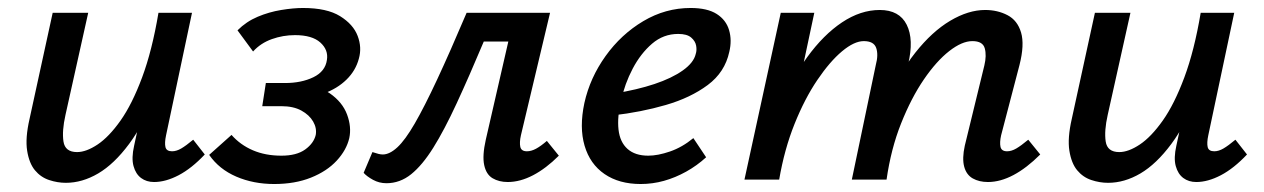

<svg xmlns="http://www.w3.org/2000/svg" viewBox="-20 -450 3167 481"><path d="M145 8Q124 8 103 1Q82 -6 67.5 -23.5Q53 -41 48 -72.5Q43 -104 54 -152L112 -418H201L144 -162Q135 -122 139 -95.5Q143 -69 173 -69Q196 -69 224.5 -88Q253 -107 282 -148Q311 -189 336 -256Q361 -323 377 -418H428Q405 -303 373 -221.5Q341 -140 303.5 -89.5Q266 -39 226 -15.5Q186 8 145 8ZM366 6Q347 6 333.5 -4Q320 -14 314.5 -34Q309 -54 316 -85L388 -418H461L396 -111Q392 -92 394.5 -81.5Q397 -71 411 -71Q422 -71 434 -78Q446 -85 464 -100L493 -63Q460 -28 427.5 -11Q395 6 366 6Z M667 11Q615 11 572 -7.5Q529 -26 504 -62L560 -112Q582 -87 613.5 -73.5Q645 -60 685 -60Q723 -60 744.5 -75.5Q766 -91 771 -112Q774 -129 764.5 -145.5Q755 -162 735 -173Q715 -184 685 -184H637L646 -242H694Q735 -242 765 -256.5Q795 -271 799 -300Q803 -325 782.5 -343.5Q762 -362 719 -362Q689 -362 661 -352Q633 -342 614 -321L575 -374Q597 -396 625.5 -408Q654 -420 684.5 -425Q715 -430 739 -430Q799 -430 832 -409.5Q865 -389 876 -360Q887 -331 879 -303Q871 -273 848 -250.5Q825 -228 790.5 -215.5Q756 -203 716 -203L720 -238Q775 -238 806.5 -216Q838 -194 849.5 -163Q861 -132 855 -104Q848 -74 823.5 -47.5Q799 -21 759 -5Q719 11 667 11Z M948 9Q930 9 914.5 0.5Q899 -8 891 -17L913 -69Q922 -66 928 -64.5Q934 -63 939 -63Q956 -63 975.5 -81Q995 -99 1019 -140.5Q1043 -182 1075 -250.5Q1107 -319 1149 -418H1306L1291 -346H1192Q1155 -258 1124 -191Q1093 -124 1065.5 -80Q1038 -36 1010 -13.5Q982 9 948 9ZM1252 6Q1230 6 1214 -3.5Q1198 -13 1193 -36.5Q1188 -60 1197 -100L1270 -418H1358L1285 -111Q1281 -93 1283.5 -82Q1286 -71 1300 -71Q1311 -71 1323 -77.5Q1335 -84 1350 -97L1380 -60Q1348 -28 1315.5 -11Q1283 6 1252 6Z M1585 11Q1531 11 1494.5 -14Q1458 -39 1444.5 -85Q1431 -131 1444 -192Q1458 -255 1497 -309.5Q1536 -364 1591.5 -397Q1647 -430 1710 -430Q1752 -430 1775.5 -415Q1799 -400 1806.5 -374.5Q1814 -349 1807 -320Q1796 -269 1753 -237Q1710 -205 1648 -187Q1586 -169 1516 -161L1520 -216Q1576 -225 1619.5 -239.5Q1663 -254 1690.5 -273.5Q1718 -293 1723 -315Q1726 -324 1724 -335.5Q1722 -347 1711.5 -356Q1701 -365 1679 -365Q1642 -365 1613.5 -340.5Q1585 -316 1565 -278Q1545 -240 1536 -198Q1526 -157 1529.5 -125.5Q1533 -94 1552 -77Q1571 -60 1604 -60Q1628 -60 1658.5 -70.5Q1689 -81 1717 -104L1749 -56Q1726 -35 1699 -20Q1672 -5 1643.5 3Q1615 11 1585 11Z M2455 6Q2433 6 2417 -3Q2401 -12 2395.5 -32.5Q2390 -53 2397 -85L2446 -286Q2452 -311 2447 -329Q2442 -347 2416 -347Q2390 -347 2358 -322Q2326 -297 2294.5 -251Q2263 -205 2237.5 -141Q2212 -77 2201 0H2139Q2161 -105 2196 -185Q2231 -265 2273 -318Q2315 -371 2360.5 -398Q2406 -425 2448 -425Q2479 -425 2504 -412Q2529 -399 2538 -368.5Q2547 -338 2534 -287L2488 -111Q2484 -93 2486.5 -82Q2489 -71 2503 -71Q2514 -71 2526 -78Q2538 -85 2556 -100L2586 -63Q2552 -29 2519 -11.5Q2486 6 2455 6ZM1845 0 1936 -418H2020L1931 0ZM1877 0Q1897 -94 1929 -172Q1961 -250 2002 -306.5Q2043 -363 2089.5 -394Q2136 -425 2184 -425Q2233 -425 2251.5 -388Q2270 -351 2255 -289L2187 0H2114L2174 -287Q2181 -313 2175 -330Q2169 -347 2144 -347Q2120 -347 2089.5 -321.5Q2059 -296 2027.5 -249.5Q1996 -203 1970.5 -139.5Q1945 -76 1932 0Z M2756 8Q2735 8 2714 1Q2693 -6 2678.5 -23.5Q2664 -41 2659 -72.5Q2654 -104 2665 -152L2723 -418H2812L2755 -162Q2746 -122 2750 -95.5Q2754 -69 2784 -69Q2807 -69 2835.5 -88Q2864 -107 2893 -148Q2922 -189 2947 -256Q2972 -323 2988 -418H3039Q3016 -303 2984 -221.5Q2952 -140 2914.5 -89.5Q2877 -39 2837 -15.5Q2797 8 2756 8ZM2977 6Q2958 6 2944.5 -4Q2931 -14 2925.5 -34Q2920 -54 2927 -85L2999 -418H3072L3007 -111Q3003 -92 3005.5 -81.5Q3008 -71 3022 -71Q3033 -71 3045 -78Q3057 -85 3075 -100L3104 -63Q3071 -28 3038.5 -11Q3006 6 2977 6Z"/></svg>

Font: Ysabeau Infant SemiBold
Style: Italic
Weight: 600
Italic angle: -12°
Designer: Christian Thalmann (Catharsis Fonts)
Version: Version 2.002; featfreeze: ss01,ss02,lnum